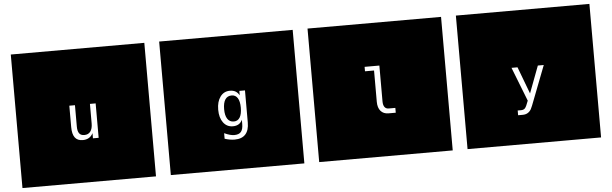

<svg xmlns="http://www.w3.org/2000/svg" viewBox="-53 -1020 4011 1259"><g transform="rotate(-5 1953.0 -390.5)"><path d="M927.7 -830.1V48.8H48.8V-830.1ZM401.9 -321.8Q401.9 -275.4 418.7 -252.7Q435.5 -230 470.7 -230Q493.7 -230 510.7 -240Q527.8 -250 537.6 -270V-235.8H575.2V-462.4H537.6V-334Q537.6 -299.3 523.7 -280.8Q509.8 -262.2 483.4 -262.2Q460.9 -262.2 450 -276.6Q439 -291 439 -321.8V-462.4H401.9Z M1904.3 -830.1V48.8H1025.4V-830.1ZM1521 -351.1Q1521 -309.1 1507.3 -287.1Q1493.7 -265.1 1467.8 -265.1Q1440.4 -265.1 1425.8 -287.1Q1411.1 -309.1 1411.1 -351.1Q1411.1 -393.1 1425.5 -414.8Q1439.9 -436.5 1467.8 -436.5Q1493.7 -436.5 1507.3 -414.8Q1521 -393.1 1521 -351.1ZM1558.1 -250.5V-461.9H1521V-432.6Q1511.2 -450.7 1496.1 -459.5Q1481 -468.3 1459 -468.3Q1419.4 -468.3 1395.8 -436.3Q1372.1 -404.3 1372.1 -351.1Q1372.1 -297.9 1395.8 -266.1Q1419.4 -234.4 1459 -234.4Q1481.4 -234.4 1496.8 -243.7Q1512.2 -252.9 1521 -272V-246.6V-244.6Q1521 -209 1507.3 -192.6Q1493.7 -176.3 1462.9 -176.3Q1449.7 -176.3 1433.6 -180.7Q1417.5 -185.1 1397.5 -194.3V-157.7Q1414.1 -152.3 1430.9 -149.4Q1447.8 -146.5 1462.9 -146.5Q1510.3 -146.5 1534.2 -172.9Q1558.1 -199.2 1558.1 -250.5Z M2880.9 -830.1V48.8H2002V-830.1ZM2450.2 -312V-547.4H2353V-518.1H2412.6V-312Q2412.6 -272.9 2431.2 -251.5Q2449.7 -230 2482.9 -230H2530.3V-261.7H2486.3Q2468.8 -261.7 2459.5 -274.4Q2450.2 -287.1 2450.2 -312Z M3857.4 -830.1V48.8H2978.5V-830.1ZM3464.8 -302.7 3524.4 -457H3485.4L3418.5 -279.3L3351.6 -457H3312L3399.4 -233.4Q3385.3 -193.8 3376 -184.3Q3366.7 -174.8 3350.1 -174.8H3328.1V-143.6H3358.4Q3377 -143.6 3390.9 -151.6Q3404.8 -159.7 3414.1 -175.3Q3420.9 -187 3440.9 -240.7Q3455.6 -278.8 3464.8 -302.7Z"/></g></svg>

Font: BabelStone Maritime
Style: Regular
Weight: 400
Designer: Andrew West
Foundry: BabelStone
Version: Version 0.001;February 23, 2018